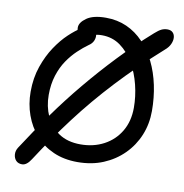

<svg xmlns="http://www.w3.org/2000/svg" viewBox="-85 -792 904 941"><g transform="rotate(10 367.0 -321.5)"><path d="M86 68Q67 68 56 56.5Q45 45 43.5 26.5Q42 8 53 -9Q113 -102 176 -190Q239 -278 308 -361Q377 -444 452 -523Q527 -602 612 -677Q631 -694 644.5 -700.5Q658 -707 674 -707Q691 -707 700.5 -697.5Q710 -688 711 -672.5Q712 -657 704 -639.5Q696 -622 678 -607Q559 -501 462.5 -397.5Q366 -294 285.5 -187.5Q205 -81 130 35Q109 68 86 68ZM351 10Q284 10 231 -13.5Q178 -37 141.5 -78.5Q105 -120 85.5 -174.5Q66 -229 66 -290Q66 -359 86 -416.5Q106 -474 135.5 -518Q165 -562 197 -592Q229 -622 254.5 -637.5Q280 -653 289 -653Q310 -653 321 -643.5Q332 -634 334 -619.5Q336 -605 329.5 -590Q323 -575 306 -564Q282 -547 255.5 -522Q229 -497 206.5 -464Q184 -431 170 -387.5Q156 -344 156 -290Q156 -233 177.5 -185Q199 -137 242.5 -107.5Q286 -78 351 -78Q416 -78 467.5 -105.5Q519 -133 548.5 -183Q578 -233 578 -300Q578 -356 564 -413Q550 -470 522.5 -517.5Q495 -565 455 -594Q415 -623 363 -623Q339 -623 324.5 -617.5Q310 -612 299.5 -606Q289 -600 275 -600Q259 -600 249 -610Q239 -620 239 -640Q239 -665 271.5 -688Q304 -711 367 -711Q424 -711 471 -690Q518 -669 555 -630Q592 -591 617 -540Q642 -489 655 -427.5Q668 -366 668 -300Q668 -235 645 -179Q622 -123 579.5 -80.5Q537 -38 479.5 -14Q422 10 351 10Z"/></g></svg>

Font: Shantell Sans Light
Style: Regular
Weight: 400
Version: Version 1.011;[c5ecc13dd]